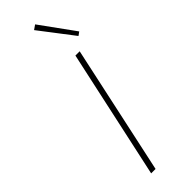

<svg xmlns="http://www.w3.org/2000/svg" viewBox="-299 -912 923 923"><g transform="rotate(-45 162.5 -450.5)"><path d="M230 -658H259L117 0H87ZM176 -885 199 -901 325 -727 307 -714Z"/></g></svg>

Font: Ysabeau Extralight
Style: Italic
Weight: 200
Italic angle: -12°
Designer: Christian Thalmann (Catharsis Fonts)
Version: Version 0.003